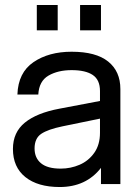

<svg xmlns="http://www.w3.org/2000/svg" viewBox="-20 -740 552 772"><path d="M386 -65Q326 12 220 12Q132 12 82 -28Q32 -68 32 -141Q32 -208 80 -247Q128 -286 219 -303L382 -334V-374Q382 -419 353 -438.5Q324 -458 268 -458Q213 -458 175 -436Q137 -414 134 -360H50Q53 -448 114.5 -490Q176 -532 268 -532Q366 -532 415 -492.5Q464 -453 464 -382V0H386ZM224 -62Q264 -62 300 -77.5Q336 -93 359 -125.5Q382 -158 382 -206V-263L231 -232Q173 -220 146 -202Q119 -184 119 -143Q119 -105 145 -83.5Q171 -62 224 -62ZM128 -720H212V-618H128ZM302 -720H386V-618H302Z"/></svg>

Font: Aspekta 400
Style: Regular
Weight: 400
Designer: Ivo Dolenc
Version: Version 2.000